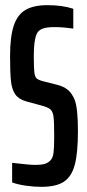

<svg xmlns="http://www.w3.org/2000/svg" viewBox="-20 -716 339 744"><path d="M27 -9V-85Q95 -77 116 -77Q139 -77 152 -80.5Q165 -84 175 -94Q185 -104 187.5 -124.5Q190 -145 190 -187Q190 -243 187.5 -263Q185 -283 176 -291.5Q167 -300 141 -307L82 -323Q53 -331 39.5 -350Q26 -369 22.5 -401.5Q19 -434 19 -498Q19 -574 33.5 -617Q48 -660 79.5 -678Q111 -696 164 -696Q222 -696 264 -682V-605Q225 -611 191 -611Q160 -611 144 -604.5Q128 -598 122 -584Q111 -560 111 -500Q111 -454 113 -436.5Q115 -419 121 -413Q127 -407 144 -402L203 -387Q226 -381 242 -368.5Q258 -356 269 -330Q282 -298 282 -208Q282 -122 269.5 -76.5Q257 -31 227 -11.5Q197 8 140 8Q111 8 80 3.5Q49 -1 27 -9Z"/></svg>

Font: Saira Ultra Condensed SemiBold
Style: Regular
Weight: 600
Width: 1
Designer: Hector Gatti with collaboration of the Omnibus-Type team
Foundry: Omnibus-Type
Version: Version 1.001; ttfautohint (v1.8)